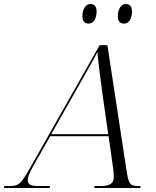

<svg xmlns="http://www.w3.org/2000/svg" viewBox="-82 -940 778 960"><path d="M538 -822C561 -822 578 -845 578 -883C578 -909 565 -920 547 -920C521 -920 507 -890 507 -858C507 -832 520 -822 538 -822ZM361 -822C384 -822 401 -845 401 -883C401 -909 388 -920 370 -920C344 -920 330 -890 330 -858C330 -832 343 -822 361 -822ZM-62 0H166L168 -10H110C70 -10 57 -17 57 -40C57 -54 66 -78 80 -102L169 -259H461L484 -96C485 -88 487 -69 487 -56C487 -24 470 -10 421 -10H391L389 0H619L621 -10H608C571 -10 561 -19 552 -79L455 -714H416L67 -98C22 -19 11 -10 -34 -10H-60ZM300 -491C344 -569 381 -633 405 -679C409 -632 422 -532 430 -473L459 -269H174Z"/></svg>

Font: Noto Serif Display Light
Style: Italic
Weight: 300
Italic angle: -12°
Designer: Monotype Design Team
Foundry: Monotype Imaging Inc.
Version: Version 2.009